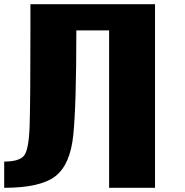

<svg xmlns="http://www.w3.org/2000/svg" viewBox="-20 -895 884 915"><path d="M343.8 -750Q343.8 -390.6 329.1 -250Q314.5 -109.4 243.2 -54.7Q171.9 0 0 0V-125Q70.3 -125 93.8 -152.3Q117.2 -179.7 121.1 -293Q125 -406.2 125 -750V-875H718.8V0H500V-750Z"/></svg>

Font: CraftyPE
Style: Regular
Weight: 400
Designer: Erek Butcher
Foundry: Haunted Coop
Version: Version 0.018;April 4, 2024;FontCreator 15.0.0.2962 64-bit